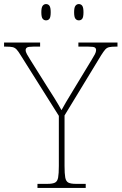

<svg xmlns="http://www.w3.org/2000/svg" viewBox="-31 -923 597 943"><path d="M153 0V-20H202Q227 -20 239 -26Q251 -32 254.5 -51Q258 -70 258 -108V-354L71 -651Q59 -671 50.5 -680Q42 -689 31 -691.5Q20 -694 -2 -694H-11V-714H166V-694H133Q108 -694 101.5 -689.5Q95 -685 95 -677Q95 -668 101.5 -656.5Q108 -645 118 -629L197 -503Q217 -472 236 -441.5Q255 -411 271 -382Q279 -397 292.5 -420Q306 -443 325 -474L419 -629Q429 -645 435 -656.5Q441 -668 441 -677Q441 -685 435 -689.5Q429 -694 403 -694H354V-714H546V-694H538Q517 -694 505.5 -691.5Q494 -689 486 -680Q478 -671 466 -652L286 -356V-108Q286 -70 289.5 -51Q293 -32 305 -26Q317 -20 342 -20H390V0ZM356 -823Q346 -823 339.5 -831Q333 -839 333 -863Q333 -886 339.5 -894.5Q346 -903 356 -903Q367 -903 373 -894.5Q379 -886 379 -863Q379 -839 373 -831Q367 -823 356 -823ZM195 -823Q185 -823 178.5 -831Q172 -839 172 -863Q172 -886 178.5 -894.5Q185 -903 195 -903Q206 -903 212 -894.5Q218 -886 218 -863Q218 -839 212 -831Q206 -823 195 -823Z"/></svg>

Font: Noto Rashi Hebrew Thin
Style: Regular
Weight: 250
Version: Version 1.006